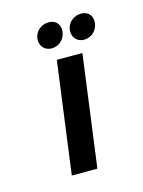

<svg xmlns="http://www.w3.org/2000/svg" viewBox="-66 -392 323 435"><g transform="rotate(-15 95.0 -174.5)"><path d="M145 -262H85L50 0H110ZM165 -349C148 -349 133 -337 131 -320C129 -303 140 -290 157 -290C174 -290 188 -303 190 -320C192 -337 182 -349 165 -349ZM89 -349C72 -349 57 -337 55 -320C53 -303 64 -290 81 -290C98 -290 112 -303 114 -320C116 -337 106 -349 89 -349Z"/></g></svg>

Font: Hussar Tani
Style: DwaKurs
Weight: 700
Foundry: Cannot Into Space Fonts
Version: Version 0.92